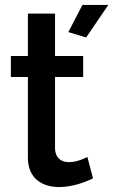

<svg xmlns="http://www.w3.org/2000/svg" viewBox="-20 -750 459 778"><path d="M329 -598 419 -730H314L257 -620ZM357 -27 334 -114C321 -107 290 -93 259 -93C229 -93 205 -109 203 -146V-438H317V-523H203V-695H93V-523H24V-438H93V-111C93 -27 151 8 220 8C276 8 329 -14 357 -27Z"/></svg>

Font: FIGSv2-sans-serif SemiBold
Style: Regular
Weight: 600
Designer: Matt McInerney, Pablo Impallari, Rodrigo Fuenzalida,Mirko Velimirovic
Foundry: Matt McInerney, Pablo Impallari, Rodrigo Fuenzalida
Version: Version 4.021;hotconv 1.0.109;makeotfexe 2.5.65596